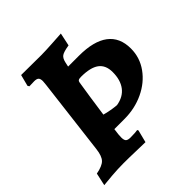

<svg xmlns="http://www.w3.org/2000/svg" viewBox="-179 -778 916 916"><g transform="rotate(-45 278.5 -320.0)"><path d="M357 -513Q456 -513 506.5 -475Q557 -437 557 -362Q557 -301 521.5 -251.5Q486 -202 426.5 -174Q367 -146 297 -146H229L225 -114Q224 -107 224 -95Q224 -76 231 -69.5Q238 -63 256 -63Q274 -63 286.5 -64Q299 -65 303 -66L306 -60L290 3Q273 3 228.5 1.5Q184 0 142 0Q108 0 64 3.5Q20 7 6 9L20 -55Q63 -63 79.5 -80Q96 -97 101 -139L148 -526Q150 -544 150 -549Q150 -565 143.5 -571.5Q137 -578 120 -578L87 -577L82 -585L97 -643L232 -642Q259 -642 307 -645Q355 -648 371 -649L357 -583Q319 -577 306.5 -568Q294 -559 289 -536L284 -513ZM256 -336Q242 -239 241 -232Q258 -227 281 -223Q304 -219 319 -218Q367 -226 391.5 -258.5Q416 -291 416 -344Q416 -391 386 -413Q356 -435 293 -435Q280 -435 275 -431.5Q270 -428 269 -420Z"/></g></svg>

Font: Alegreya SC
Style: Bold Italic
Weight: 700
Italic angle: -7°
Designer: Juan Pablo del Peral
Foundry: Huerta Tipografica
Version: Version 2.007; ttfautohint (v1.6)